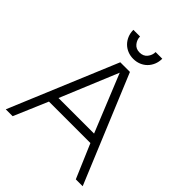

<svg xmlns="http://www.w3.org/2000/svg" viewBox="-260 -1114 1264 1264"><g transform="rotate(45 372.0 -482.0)"><path d="M14 0 328 -752H418L730 0H666L565 -237H179L78 0ZM374 -701 207 -298H538ZM300 -964Q300 -935 319 -911Q338 -887 372 -887Q407 -887 426 -911Q445 -935 445 -964H507Q507 -934 496.5 -909Q486 -884 468 -866Q450 -848 425.5 -838Q401 -828 372 -828Q344 -828 319.5 -838Q295 -848 277 -866Q259 -884 248.5 -909Q238 -934 238 -964Z"/></g></svg>

Font: Milkman
Style: Regular
Weight: 300
Designer: Giulia Boggio / Martin Desinde
Version: Version 1.000